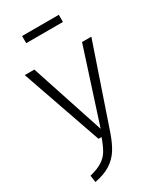

<svg xmlns="http://www.w3.org/2000/svg" viewBox="-228 -805 923 1091"><g transform="rotate(-30 234.0 -259.5)"><path d="M273 2Q252 63 227 102Q202 141 162 166.5Q122 192 59 204L53 159Q105 146 134.5 127Q164 108 181.5 79.5Q199 51 217 0H197L15 -523H78L236 -43L391 -523H452ZM113 -676V-723H354V-676Z"/></g></svg>

Font: Fira Sans Light
Style: Regular
Weight: 300
Designer: bBox Type GmbH & Carrois Corporate GbR & Edenspiekermann AG
Foundry: bBox Type GmbH & Carrois Corporate GbR & Edenspiekermann AG
Version: Version 4.301